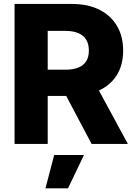

<svg xmlns="http://www.w3.org/2000/svg" viewBox="-20 -748 702 998"><path d="M55.7 0V-727.5H354Q436 -727.5 495.6 -698Q555.2 -668.5 587.6 -614Q620.1 -559.6 620.1 -485.4Q620.1 -410.6 587.2 -357.7Q554.2 -304.7 493.2 -277.1Q432.1 -249.5 348.1 -249.5H159.2V-385.7H319.8Q359.9 -385.7 387 -396.7Q414.1 -407.7 428 -429.7Q441.9 -451.7 441.9 -485.4Q441.9 -519 428 -541.7Q414.1 -564.5 387 -575.9Q359.9 -587.4 319.8 -587.4H228V0ZM456.1 0 280.3 -332H464.8L644.5 0ZM216.3 231 261.7 57.6H416.5L333.5 231Z"/></svg>

Font: Inter 16pt ExtraBold
Style: Regular
Weight: 800
Version: Version 4.001;git-66647c0bb